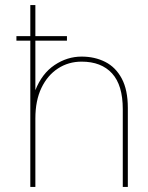

<svg xmlns="http://www.w3.org/2000/svg" viewBox="-20 -740 584 760"><path d="M100 0V-579H45V-597H100V-720H120V-597H245V-579H120V-383Q146 -449 196 -482.5Q246 -516 303 -516Q355 -516 396.5 -495Q438 -474 462 -429Q486 -384 486 -313V0H466V-308Q466 -403 423.5 -449.5Q381 -496 303 -496Q251 -496 209.5 -469Q168 -442 144 -392Q120 -342 120 -271V0Z"/></svg>

Font: DM Sans Thin
Style: Regular
Weight: 100
Designer: Colophon Foundry, Jonny Pinhorn
Foundry: Colophon Foundry
Version: Version 4.004; ttfautohint (v1.8.4.7-5d5b)